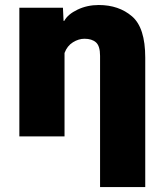

<svg xmlns="http://www.w3.org/2000/svg" viewBox="-20 -547 655 770"><path d="M381.3 203.1H562.5V-315.9Q562.5 -436 509.5 -481.4Q456.5 -526.9 376 -526.9Q329.6 -526.9 290.8 -508.3Q252 -489.7 237.8 -463.4H234.9L232.4 -516.1H57.6V0H238.8V-334.5Q249.5 -363.3 272.5 -377.4Q295.4 -391.6 318.8 -391.6Q348.6 -391.6 365 -377Q381.3 -362.3 381.3 -323.2Z"/></svg>

Font: Roboto Flex
Style: wght 900 wdth 100 opsz 14.0 GRAD 0.00 slnt 0.00 XTRA 468 XOPQ 96 YOPQ 79 YTLC 514 YTUC 712 YTAS 750 YTDE -203.00 YTFI 738
Weight: 900
Designer: Berlow after Robertson
Foundry: Google
Version: Version 3.100